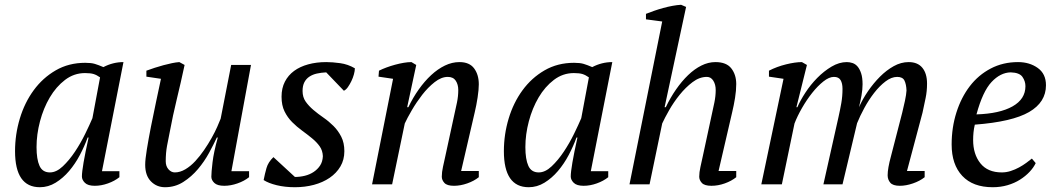

<svg xmlns="http://www.w3.org/2000/svg" viewBox="-20 -772 4419 804"><path d="M189 -50Q216 -50 243 -75.5Q270 -101 294 -137Q318 -173 337 -212Q356 -251 367 -277L399 -448Q385 -458 372 -462Q359 -466 336 -466Q290 -466 252.5 -437.5Q215 -409 188.5 -364Q162 -319 147.5 -264Q133 -209 133 -156Q133 -105 145.5 -77.5Q158 -50 189 -50ZM347 -196Q334 -160 314.5 -123Q295 -86 269.5 -56Q244 -26 213 -7Q182 12 147 12Q43 12 43 -139Q43 -209 63 -275.5Q83 -342 121 -394Q159 -446 213.5 -477.5Q268 -509 337 -509Q362 -509 377 -504.5Q392 -500 413 -491Q453 -512 497 -512L407 -55H480V-30Q460 -14 432 -4Q404 6 377 6Q348 6 335.5 -6.5Q323 -19 323 -33Q323 -51 330 -92Q337 -133 351 -196Z M1023 -55V-30Q1003 -14 974.5 -4Q946 6 919 6Q890 6 877.5 -6Q865 -18 865 -32Q865 -50 870 -92.5Q875 -135 892 -196H888Q875 -168 855.5 -132Q836 -96 809 -64Q782 -32 747.5 -10Q713 12 671 12Q636 12 612 -12.5Q588 -37 588 -82Q588 -104 595 -147Q602 -190 612 -241Q622 -292 633.5 -345.5Q645 -399 654 -442L593 -451V-476Q609 -482 627.5 -488Q646 -494 664.5 -499Q683 -504 700 -507.5Q717 -511 731 -512L753 -500Q737 -425 720.5 -357.5Q704 -290 690 -215Q685 -191 679.5 -161.5Q674 -132 674 -97Q674 -76 685.5 -63Q697 -50 712 -50Q734 -50 756 -63Q778 -76 797.5 -97Q817 -118 834.5 -143.5Q852 -169 866 -194Q880 -219 889.5 -240.5Q899 -262 904 -275L948 -500H1031L949 -55Z M1332 -118Q1331 -142 1318.5 -159.5Q1306 -177 1286.5 -193Q1267 -209 1245 -225Q1223 -241 1203.5 -260.5Q1184 -280 1171.5 -305.5Q1159 -331 1159 -367Q1159 -403 1173 -430Q1187 -457 1211.5 -475Q1236 -493 1270.5 -502.5Q1305 -512 1346 -512Q1372 -512 1404.5 -507.5Q1437 -503 1466 -486Q1466 -475 1462 -460.5Q1458 -446 1451.5 -432.5Q1445 -419 1437 -407.5Q1429 -396 1420 -392L1346 -469Q1325 -468 1307 -464Q1289 -460 1275.5 -451Q1262 -442 1254.5 -427.5Q1247 -413 1247 -391Q1247 -365 1260 -346.5Q1273 -328 1292.5 -311.5Q1312 -295 1334.5 -279.5Q1357 -264 1376.5 -244.5Q1396 -225 1409 -199.5Q1422 -174 1422 -139Q1422 -103 1405.5 -75Q1389 -47 1360.5 -27.5Q1332 -8 1294.5 2Q1257 12 1215 12Q1173 12 1138.5 3.5Q1104 -5 1084 -18Q1089 -44 1096 -68.5Q1103 -93 1125 -114L1215 -31Q1236 -31 1256.5 -36Q1277 -41 1293.5 -52Q1310 -63 1320.5 -79Q1331 -95 1332 -118Z M1881 -285Q1888 -316 1893.5 -342.5Q1899 -369 1899 -395Q1899 -418 1888.5 -434Q1878 -450 1855 -450Q1828 -450 1800 -428Q1772 -406 1748 -375Q1724 -344 1704.5 -310.5Q1685 -277 1675 -255L1622 0H1538L1626 -442L1565 -451L1567 -476Q1581 -483 1598.5 -489.5Q1616 -496 1634.5 -501Q1653 -506 1670.5 -509Q1688 -512 1703 -512L1723 -500L1685 -323H1690Q1709 -363 1733.5 -397.5Q1758 -432 1785.5 -457.5Q1813 -483 1843 -497.5Q1873 -512 1904 -512Q1946 -512 1965.5 -485.5Q1985 -459 1985 -419Q1985 -397 1980 -364Q1975 -331 1968 -302L1911 -56H1985V-30Q1965 -14 1936.5 -4Q1908 6 1881 6Q1852 6 1841 -6Q1830 -18 1830 -32Q1830 -51 1835 -73.5Q1840 -96 1845 -119Z M2236 -50Q2263 -50 2290 -75.5Q2317 -101 2341 -137Q2365 -173 2384 -212Q2403 -251 2414 -277L2446 -448Q2432 -458 2419 -462Q2406 -466 2383 -466Q2337 -466 2299.5 -437.5Q2262 -409 2235.5 -364Q2209 -319 2194.5 -264Q2180 -209 2180 -156Q2180 -105 2192.5 -77.5Q2205 -50 2236 -50ZM2394 -196Q2381 -160 2361.5 -123Q2342 -86 2316.5 -56Q2291 -26 2260 -7Q2229 12 2194 12Q2090 12 2090 -139Q2090 -209 2110 -275.5Q2130 -342 2168 -394Q2206 -446 2260.5 -477.5Q2315 -509 2384 -509Q2409 -509 2424 -504.5Q2439 -500 2460 -491Q2500 -512 2544 -512L2454 -55H2527V-30Q2507 -14 2479 -4Q2451 6 2424 6Q2395 6 2382.5 -6.5Q2370 -19 2370 -33Q2370 -51 2377 -92Q2384 -133 2398 -196Z M2685 -691V-714Q2700 -720 2718.5 -726.5Q2737 -733 2757 -738.5Q2777 -744 2796 -747.5Q2815 -751 2832 -752L2853 -743L2763 -323H2768Q2787 -363 2811 -397.5Q2835 -432 2861.5 -457.5Q2888 -483 2917 -497.5Q2946 -512 2976 -512Q3022 -512 3042.5 -485.5Q3063 -459 3063 -420Q3063 -393 3058 -362Q3053 -331 3046 -302L2989 -56H3063V-30Q3043 -14 3015 -4Q2987 6 2959 6Q2930 6 2919 -6Q2908 -18 2908 -32Q2908 -50 2913 -72.5Q2918 -95 2923 -118L2959 -285Q2966 -316 2971.5 -343Q2977 -370 2977 -395Q2977 -418 2967 -434Q2957 -450 2940 -450Q2909 -450 2880 -428Q2851 -406 2826 -375Q2801 -344 2782 -310.5Q2763 -277 2753 -255L2700 0H2616L2753 -682Z M3758 -300Q3764 -324 3769.5 -350Q3775 -376 3776 -393Q3775 -419 3767.5 -434.5Q3760 -450 3737 -450Q3713 -450 3688 -431Q3663 -412 3640.5 -383Q3618 -354 3599.5 -320Q3581 -286 3569 -256L3508 0H3428L3491 -281Q3498 -312 3503 -340.5Q3508 -369 3508 -400Q3508 -423 3500 -436.5Q3492 -450 3472 -450Q3452 -450 3428 -431Q3404 -412 3381 -383Q3358 -354 3338.5 -320Q3319 -286 3307 -255L3254 0H3168L3261 -442L3200 -451V-476Q3233 -493 3271.5 -502.5Q3310 -512 3338 -512L3359 -500L3315 -323H3319Q3331 -351 3352.5 -384Q3374 -417 3402 -445.5Q3430 -474 3462 -493Q3494 -512 3526 -512Q3538 -512 3550 -508Q3562 -504 3571 -493.5Q3580 -483 3586 -465Q3592 -447 3592 -419Q3592 -397 3587.5 -372Q3583 -347 3577 -323Q3592 -357 3615 -390.5Q3638 -424 3665 -451Q3692 -478 3722.5 -495Q3753 -512 3785 -512Q3823 -512 3842.5 -488Q3862 -464 3862 -422Q3862 -390 3856 -361.5Q3850 -333 3843 -300L3778 -56H3852V-30Q3832 -14 3803 -4Q3774 6 3748 6Q3719 6 3708 -7Q3697 -20 3697 -38Q3697 -67 3711 -118Z M4317 -89Q4308 -70 4291 -52Q4274 -34 4251 -19.5Q4228 -5 4199 3.5Q4170 12 4137 12Q4054 12 4009.5 -35.5Q3965 -83 3965 -167Q3965 -238 3985 -301Q4005 -364 4041 -411Q4077 -458 4128.5 -485Q4180 -512 4243 -512Q4291 -512 4325.5 -487.5Q4360 -463 4360 -415Q4360 -344 4289.5 -303Q4219 -262 4062 -250Q4058 -233 4056.5 -217Q4055 -201 4055 -186Q4055 -126 4085.5 -88Q4116 -50 4175 -50Q4194 -50 4212.5 -56Q4231 -62 4247.5 -71Q4264 -80 4277.5 -90Q4291 -100 4301 -108ZM4212 -469Q4169 -468 4132 -428.5Q4095 -389 4069 -293Q4166 -296 4220 -326.5Q4274 -357 4274 -411Q4274 -432 4261.5 -450Q4249 -468 4212 -469Z"/></svg>

Font: PTSerifItalic
Style: Italic
Weight: 400
Italic angle: -12°
Designer: A.Korolkova, O.Umpeleva, V.Yefimov
Foundry: ParaType Ltd
Version: Version 1.000W OFL